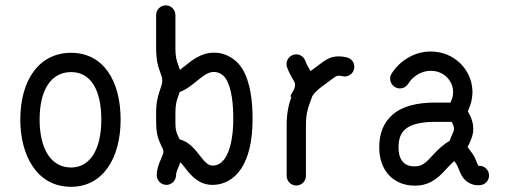

<svg xmlns="http://www.w3.org/2000/svg" viewBox="-20 -700 1916 729"><path d="M250 -64C169.4 -64 130.4 -141.6 130.4 -245.6C130.4 -361.8 175.8 -426.3 250 -426.3C322.8 -426.3 364.7 -361.8 364.7 -245.6C364.7 -130.9 320.8 -64 250 -64ZM250 9.3C370.6 9.3 438 -99.6 438 -245.6C438 -396 370.6 -499.5 250 -499.5C129.4 -499.5 57.1 -397.5 57.1 -245.6C57.1 -113.8 117.2 9.3 250 9.3Z M575.2 -34.7C575.2 -14.6 591.8 2 611.8 2C631.8 2 648.4 -14.6 648.4 -34.7C648.4 -43.5 652.3 -53.7 659.2 -69.3L665 -84C670.4 -78.1 676.3 -70.8 683.1 -62C709 -28.3 737.8 2 787.6 2C827.6 2 867.7 -17.6 895.5 -59.1C922.9 -100.6 939 -162.6 939 -249C939 -309.6 932.1 -388.7 898.9 -440.4C880.4 -470.7 842.3 -500 792.5 -500C743.2 -500 708.5 -470.7 682.1 -449.7L663.1 -434.6L656.2 -455.1C650.4 -470.2 646 -483.4 646 -518.6V-643.1C646 -663.1 629.4 -679.7 609.4 -679.7C589.4 -679.7 572.8 -663.1 572.8 -643.1V-518.6C572.8 -471.2 580.1 -447.8 586.9 -429.7C592.8 -413.1 596.2 -405.3 596.2 -393.6C596.2 -382.8 592.8 -374.5 586.9 -356.4C580.1 -337.4 572.8 -312.5 572.8 -272V-234.9C572.8 -201.7 578.1 -181.2 584 -166C595.2 -137.7 600.6 -134.3 600.6 -123C600.6 -119.6 597.7 -111.8 591.8 -97.7C582.5 -76.7 575.2 -56.6 575.2 -34.7ZM646 -234.9V-272C646 -301.8 650.4 -316.9 656.2 -333L662.1 -350.6C689.5 -360.8 710.4 -378.9 728 -393.1C754.4 -414.1 770.5 -426.8 792.5 -426.8C812 -426.8 828.6 -415 837.4 -401.4C859.9 -366.2 865.7 -304.7 865.7 -249C865.7 -175.8 852.5 -127 835 -100.1C820.8 -79.1 804.7 -71.3 787.6 -71.3C770.5 -71.3 758.8 -83.5 740.7 -106.9C717.8 -136.7 696.3 -162.1 662.1 -170.9C659.2 -177.2 655.3 -184.6 652.3 -192.4C648.4 -202.6 646 -212.4 646 -234.9Z M1069.8 -444.8C1076.2 -426.8 1085.9 -409.7 1092.8 -397.9C1099.1 -387.2 1100.1 -383.8 1100.1 -380.4C1100.6 -374 1099.6 -369.6 1097.7 -363.3L1082 -334.5L1086.4 -332C1077.6 -307.6 1068.4 -273.9 1068.4 -225.6V-32.2C1068.4 -12.2 1085 4.4 1105 4.4C1125 4.4 1141.6 -12.2 1141.6 -32.2V-225.6C1141.6 -263.2 1147.9 -286.1 1155.8 -307.6L1166 -335.4C1174.3 -348.6 1189.9 -362.8 1208.5 -376C1232.4 -392.6 1250.5 -408.7 1260.3 -412.1C1266.1 -413.1 1272.9 -412.6 1278.3 -411.1C1281.2 -410.2 1285.2 -409.7 1288.6 -409.7C1309.1 -409.7 1325.2 -425.8 1325.2 -446.3C1325.2 -462.9 1314.5 -477.1 1298.8 -481.4C1281.2 -486.3 1261.7 -487.8 1242.7 -483.4C1215.3 -476.1 1193.8 -454.6 1166.5 -435.5L1159.2 -430.2L1156.2 -435.1C1149.4 -446.8 1143.6 -457 1139.2 -469.2C1134.3 -482.9 1120.6 -493.7 1104.5 -493.7C1084.5 -493.7 1067.9 -477.1 1067.9 -457C1067.9 -452.6 1068.4 -449.2 1069.8 -444.8Z M1419.9 -141.1C1419.9 -96.7 1433.1 -58.6 1459.5 -32.2C1482.9 -8.3 1517.1 5.4 1557.1 4.9C1621.1 4.9 1655.8 -38.1 1681.2 -65.4C1688.5 -73.7 1696.8 -81.5 1705.1 -88.4L1714.4 -74.2C1719.7 -66.4 1722.7 -51.3 1733.9 -31.7C1747.6 -8.8 1772.9 6.3 1804.2 2.9C1822.3 1 1836.9 -14.6 1836.9 -33.7C1836.9 -56.6 1816.9 -72.3 1796.4 -70.3C1789.1 -84 1786.1 -98.6 1774.9 -115.2C1764.6 -130.4 1755.9 -139.6 1755.4 -142.1L1762.2 -155.8C1770 -172.9 1776.9 -188.5 1776.9 -210.4C1776.9 -231 1771.5 -248 1763.7 -263.7C1757.3 -276.4 1756.3 -276.4 1756.3 -276.9C1756.3 -278.8 1759.3 -283.2 1765.6 -300.8C1770 -313.5 1775.4 -337.4 1773.4 -361.3C1768.1 -436.5 1705.1 -504.4 1615.2 -504.4C1551.3 -504.4 1496.6 -467.8 1466.8 -420.4C1463.4 -414.6 1461.4 -408.2 1461.4 -400.9C1461.4 -380.9 1478 -364.3 1498 -364.3C1511.2 -364.3 1522.5 -370.6 1529.3 -381.3C1547.4 -410.2 1579.6 -431.2 1615.2 -431.2C1664.1 -431.2 1697.8 -395.5 1700.2 -355.5C1701.2 -343.3 1698.7 -332 1696.3 -325.2L1690.4 -310.5H1630.9C1564.9 -310.5 1508.3 -297.4 1471.2 -265.1C1437 -236.3 1419.9 -193.8 1419.9 -141.1ZM1493.2 -141.1C1493.2 -174.3 1502.4 -195.3 1519 -209.5C1540 -227.5 1577.6 -237.3 1630.9 -237.3H1694.8L1698.2 -230.5C1701.7 -223.6 1703.6 -218.3 1703.6 -210.4C1703.6 -203.6 1701.2 -198.7 1695.8 -187C1693.4 -182.1 1690.4 -174.8 1687.5 -165.5C1663.1 -151.4 1641.6 -130.9 1627.4 -115.2C1600.1 -85.9 1585.4 -68.4 1556.2 -68.4C1534.7 -67.9 1521 -73.7 1511.2 -84C1500 -95.2 1493.2 -113.3 1493.2 -141.1Z"/></svg>

Font: Velvelyne
Style: Regular
Weight: 400
Designer: Manon Van der Borght et Mariel Nils
Foundry: Velvetyne
Version: Version 1.070;Glyphs 3.3.1 (3343)